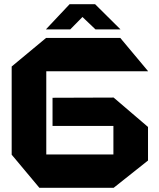

<svg xmlns="http://www.w3.org/2000/svg" viewBox="-20 -901 762 921"><path d="M202 -559V-719H557L690 -560V-559ZM169 0 36 -159V-160H524V0ZM36 -160V-582L201 -719H202V-160ZM232 -297V-432L524 -433V-297ZM524 0V-433H525L690 -292V-131L525 0ZM438 -760 333 -860 436 -881 557 -761V-760ZM201 -760V-761L314 -881H436L317 -760Z"/></svg>

Font: Foldit
Style: Bold
Weight: 700
Version: Version 1.003